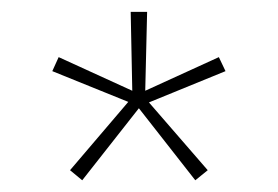

<svg xmlns="http://www.w3.org/2000/svg" viewBox="-20 -664 472 326"><path d="M215.8 -480.2 311.6 -357.9 332.7 -375 232.9 -490.1 362.9 -543.2 351.6 -567 226.6 -509.9 229.8 -643.9H201.9L204.6 -509.9L79.6 -567L68.8 -543.2L197.8 -491L98.9 -375L119.6 -357.9Z"/></svg>

Font: Arad-VF Thin Dots1
Style: Regular
Weight: 100
Designer: Mohammad Darvishi
Version: Version 1.000;August 30, 2024;FontCreator 15.0.0.2992 64-bit